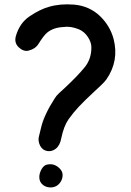

<svg xmlns="http://www.w3.org/2000/svg" viewBox="-20 -868 595 874"><path d="M497 -691Q523 -591 464 -506Q454 -493 438 -478Q422 -463 408 -450Q366 -411 340 -383.5Q314 -356 292 -325Q270 -293 259 -239Q253 -206 234 -191Q216 -177 195 -180.5Q174 -184 163 -204Q152 -226 157 -246Q202 -431 168 -289Q181 -346 229 -420Q236 -432 248.5 -443.5Q261 -455 273 -466Q333 -522 364 -560Q396 -598 396 -652Q396 -676 379.5 -700.5Q363 -725 338 -735Q300 -750 269 -745Q223 -743 194 -719Q178 -705 155 -668Q141 -645 108 -637Q86 -633 65 -653Q44 -673 52 -703Q69 -763 115 -794Q163 -826 203 -837Q254 -852 317 -847Q387 -841 436 -794Q481 -750 497 -691ZM202 -120Q225 -123 244.5 -107.5Q264 -92 265 -74Q266 -52 252 -34.5Q238 -17 216 -15Q193 -13 176.5 -25.5Q160 -38 159 -59Q158 -78 169.5 -98.5Q181 -119 202 -120Z"/></svg>

Font: LXGW WenKai & Jojoba
Style: Regular
Weight: 400
Designer: LXGW / Fontworks Inc.
Foundry: LXGW / Fontworks Inc.
Version: Version 1.501;January 22, 2025;FontCreator 15.0.0.2927 64-bi